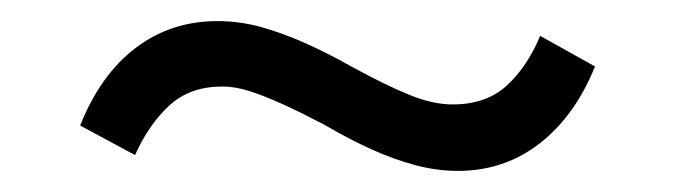

<svg xmlns="http://www.w3.org/2000/svg" viewBox="-20 -376 640 182"><path d="M414 -214Q394 -214 373.5 -219.5Q353 -225 332 -234.5Q311 -244 287 -258Q266 -269 248.5 -277Q231 -285 217 -289.5Q203 -294 191 -294Q160 -294 140.5 -276Q121 -258 108 -229L56 -257Q75 -305 108.5 -330.5Q142 -356 186 -356Q207 -356 227 -350.5Q247 -345 268.5 -335.5Q290 -326 313 -313Q344 -296 367 -286.5Q390 -277 409 -277Q441 -277 460.5 -295Q480 -313 492 -342L544 -313Q525 -266 491.5 -240Q458 -214 414 -214Z"/></svg>

Font: Nunito Sans 8pt
Style: Regular
Weight: 400
Version: Version 3.101;gftools[0.9.27]